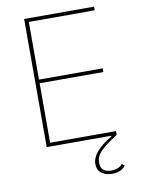

<svg xmlns="http://www.w3.org/2000/svg" viewBox="-97 -763 755 1030"><g transform="rotate(-10 280.5 -248.0)"><path d="M108 0V-698H489V-678H130V-364H477V-344H130V-20H489V0Q423 43 396.5 70Q370 97 370 132Q370 184 429 184Q468 184 489 159L503 170Q480 202 428 202Q393 202 371 184.5Q349 167 349 135Q349 68 461 3L460 0Z"/></g></svg>

Font: IBM Plex Sans Thin
Style: Regular
Weight: 100
Designer: Mike Abbink, Paul van der Laan, Pieter van Rosmalen
Foundry: Bold Monday
Version: Version 3.0